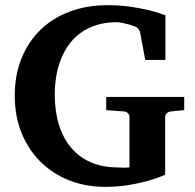

<svg xmlns="http://www.w3.org/2000/svg" viewBox="-20 -707 756 743"><path d="M642.1 -275.9Q632.8 -274.9 626 -269.3Q619.1 -263.7 619.1 -253.9V-30.8Q589.4 -17.6 553.2 -7.3Q522 1.5 479.7 8.8Q437.5 16.1 387.2 16.1Q312 16.1 248 -9Q184.1 -34.2 137.2 -80.6Q90.3 -127 63.7 -191.9Q37.1 -256.8 37.1 -336.9Q37.1 -418 64 -482.9Q90.8 -547.9 138.4 -593.3Q186 -638.7 251.7 -662.8Q317.4 -687 395 -687Q444.3 -687 485.4 -680.9Q526.4 -674.8 556.6 -667.5Q591.8 -658.7 620.1 -647.9V-475.1H542L522 -583Q521 -588.4 515.6 -595Q510.3 -601.6 503.9 -604Q480.5 -612.8 460.4 -616.9Q440.4 -621.1 432.1 -621.1Q388.7 -621.1 353.8 -610.1Q318.8 -599.1 292.2 -579.8Q265.6 -560.5 246.6 -534.2Q227.5 -507.8 215.3 -476.6Q203.1 -445.3 197.5 -410.9Q191.9 -376.5 191.9 -340.8Q191.9 -276.4 208 -224.4Q224.1 -172.4 255.1 -135.5Q286.1 -98.6 331.5 -78.9Q377 -59.1 436 -59.1Q442.9 -59.1 452.9 -58.3Q462.9 -57.6 481 -59.1V-253.9Q481 -263.7 474.1 -269.8Q467.3 -275.9 458 -275.9L391.1 -280.8V-332H692.9V-280.8Z"/></svg>

Font: Charis SIL Eur
Style: Bold
Weight: 700
Foundry: SIL International
Version: Version 5.000